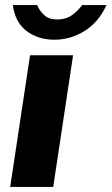

<svg xmlns="http://www.w3.org/2000/svg" viewBox="-20 -734 438 754"><path d="M20 0 98 -517H267L189 0ZM193.5 -578Q130.5 -578 85 -611.8Q39.5 -645.5 30.5 -714H126Q135.5 -691 154 -674.2Q172.5 -657.5 205 -657.5Q238 -657.5 261.8 -674Q285.5 -690.5 302.5 -714H398Q368.5 -648 313 -613Q257.5 -578 193.5 -578Z"/></svg>

Font: Public Sans ExtraBold
Style: Italic
Weight: 800
Italic angle: -8°
Designer: The Public Sans project authors (U.S. Web Design System). Libre Franklin designed by Pablo Impallari and Rodrigo Fuenzal
Version: Version 1.007; ttfautohint (v1.8.1) -l 8 -r 50 -G 200 -x 14 